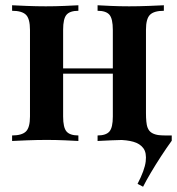

<svg xmlns="http://www.w3.org/2000/svg" viewBox="-20 -536 673 730"><path d="M503 163Q530 111 534 78Q538 45 525 27.5Q512 10 487 3Q462 -4 429 -4L535 -106Q535 -70 540.5 -51.5Q546 -33 562 -27Q578 -21 608 -21H633V-1Q614 25 592.5 58Q571 91 553 121.5Q535 152 524 174ZM603 -516V-495Q566 -495 550.5 -480Q535 -465 535 -423V-93Q535 -51 550.5 -36Q566 -21 603 -21V0Q585 -1 547.5 -2.5Q510 -4 475 -4Q438 -4 403.5 -2.5Q369 -1 351 0V-21Q383 -21 396 -36Q409 -51 409 -93V-422Q409 -465 396 -480Q383 -495 351 -495V-516Q368 -515 401.5 -513.5Q435 -512 471 -512Q507 -512 545.5 -513.5Q584 -515 603 -516ZM278 -516V-495Q246 -495 233 -480Q220 -465 220 -423V-93Q220 -51 233 -36Q246 -21 278 -21V0Q261 -1 227 -2.5Q193 -4 158 -4Q121 -4 83 -2.5Q45 -1 26 0V-21Q63 -21 78.5 -36Q94 -51 94 -93V-422Q94 -465 78.5 -480Q63 -495 26 -495V-516Q44 -515 81.5 -513.5Q119 -512 154 -512Q190 -512 225 -513.5Q260 -515 278 -516ZM453 -276V-256H171V-276Z"/></svg>

Font: Playfair Display SemiBold
Style: Regular
Weight: 600
Designer: Claus Eggers Sørensen
Foundry: Claus Eggers Sørensen
Version: Version 1.203